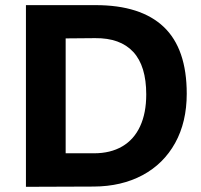

<svg xmlns="http://www.w3.org/2000/svg" viewBox="-20 -720 777 741"><path d="M80.1 -700.2H349.1Q523.4 -700.2 612.1 -616Q700.7 -531.7 700.7 -358.4Q700.7 -249 656 -168.2Q611.2 -87.4 530 -43.9Q448.7 -0.5 341.8 0L80.1 1ZM342.8 -128.4Q406.4 -128.4 451.7 -154.9Q497.1 -181.4 520.7 -232.5Q544.4 -283.6 544.4 -355.5Q544.4 -465.3 494.4 -519.5Q444.3 -573.7 347.2 -572.8L233.4 -571.8V-128.4Z"/></svg>

Font: DavidDev Light
Style: Regular
Weight: 300
Designer: David.dev
Foundry: David.dev
Version: Version 1.001;FEAKit 1.0